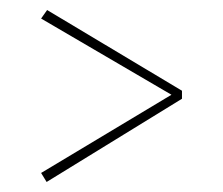

<svg xmlns="http://www.w3.org/2000/svg" viewBox="-20 -522 445 383"><path d="M74 -502 343 -341V-325L73 -159L62 -177L322 -333L62 -485Z"/></svg>

Font: Fira Sans Extra Condensed Thin
Style: Regular
Weight: 250
Width: 1
Designer: Carrois Corporate & Edenspiekermann AG
Foundry: Carrois Corporate GbR & Edenspiekermann AG
Version: Version 4.203